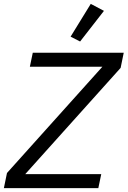

<svg xmlns="http://www.w3.org/2000/svg" viewBox="-35 -970 658 990"><path d="M501 -914 433 -950 329 -781 378 -756ZM487 -72H95L587 -620L603 -698H134L119 -626H493L1 -78L-15 0H472Z"/></svg>

Font: Braiins Sans
Style: Italic
Weight: 400
Italic angle: -11.31°
Designer: Mike Abbink, Paul van der Laan, Pieter van Rosmalen, Jiri Chlebus, Lubos Buracinsky
Foundry: Bold Monday, Sudetype
Version: Version 1.000;hotconv 1.0.109;makeotfexe 2.5.65596